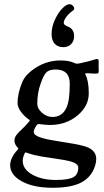

<svg xmlns="http://www.w3.org/2000/svg" viewBox="-20 -719 487 903"><path d="M329.1 -678.7Q329.1 -677.2 328.9 -676Q328.6 -674.8 327.6 -673.6Q326.7 -672.4 325.9 -671.6Q325.2 -670.9 323.2 -669.4Q321.3 -668 320.3 -667.2Q319.3 -666.5 316.9 -664.8Q314.5 -663.1 313.5 -662.1Q299.8 -651.4 289.8 -636.7Q279.8 -622.1 279.8 -611.3Q279.8 -605 287.4 -600.1Q294.9 -595.2 304.2 -591.8Q313.5 -588.4 321 -577.4Q328.6 -566.4 328.6 -548.3Q328.6 -526.4 314.7 -511.7Q300.8 -497.1 277.3 -497.1Q252.4 -497.1 237.5 -512.9Q222.7 -528.8 222.7 -559.6Q222.7 -592.8 238.3 -626.5Q253.9 -660.2 273.4 -679.7Q293 -699.2 306.2 -699.2Q315.4 -699.2 322.3 -692.4Q329.1 -685.5 329.1 -678.7ZM62.5 -234.4Q62.5 -279.3 85 -333.5Q101.6 -372.1 152.8 -403.3Q204.1 -434.6 264.6 -434.6Q301.3 -434.6 323.7 -425.3Q335.4 -419.4 341.3 -419.4Q351.1 -419.4 375 -425.8Q393.1 -429.2 411.6 -435.1Q430.2 -440.9 433.6 -441.4Q440.9 -441.9 443.4 -437Q444.8 -432.1 443.8 -405.8Q443.8 -401.4 444.1 -395.3Q444.3 -389.2 444.3 -386.2Q444.3 -383.3 443.8 -380.1Q443.4 -377 442.1 -375.5Q440.9 -374 438.5 -373.5Q429.2 -372.1 410.2 -373.5Q391.1 -375 384.8 -374.5Q382.3 -374.5 381.3 -373Q380.4 -371.6 380.6 -370.4Q380.9 -369.1 381.8 -368.2Q397.5 -338.4 397.5 -279.8Q397.5 -219.7 344 -175.5Q290.5 -131.3 215.3 -131.3Q200.2 -131.3 181.9 -133.5Q163.6 -135.7 162.6 -135.7Q155.8 -135.7 149.9 -126.5Q138.7 -108.9 138.7 -97.7Q138.7 -82 175.8 -70.8Q205.6 -61.5 273.2 -51.5Q340.8 -41.5 370.6 -33.2Q403.8 -24.9 418.2 -8.8Q432.6 7.3 432.6 26.4Q432.6 55.7 416.7 85.9Q400.9 116.2 368.7 135.7Q321.3 164.1 228 164.1Q137.7 164.1 82.8 134Q27.8 104 27.8 57.6Q27.8 23.4 63.5 -15.6Q66.4 -18.6 66.4 -20L62.5 -25.4Q47.9 -41 47.9 -57.6Q47.9 -71.8 57.4 -84.2Q66.9 -96.7 84.7 -113Q102.5 -129.4 111.8 -141.6Q113.3 -143.6 115.5 -145.8Q117.7 -147.9 118.9 -149.4Q120.1 -150.9 120.1 -152.3Q120.1 -153.3 119.1 -154.5Q118.2 -155.8 114.7 -158Q111.3 -160.2 109.4 -161.6Q91.8 -174.8 77.1 -195.3Q62.5 -215.8 62.5 -234.4ZM226.6 -168.9Q272.5 -168.9 292.5 -212.4Q308.1 -245.1 308.1 -325.2Q308.1 -392.1 241.7 -392.1Q210.9 -392.1 197.5 -378.2Q184.1 -364.3 171.4 -326.2Q155.3 -283.2 155.3 -230Q155.3 -208.5 177.5 -188.7Q199.7 -168.9 226.6 -168.9ZM86.9 37.1Q86.9 77.1 132.1 102.3Q177.2 127.4 242.2 127.4Q302.2 127.4 325.2 114.3Q348.1 101.1 348.1 69.3Q348.1 50.8 314.9 41Q289.1 33.7 238.3 26.6Q187.5 19.5 175.3 17.1Q136.2 10.3 109.4 0.5Q102.1 -2.4 100.6 -2.4Q98.1 -2.4 95.7 2.9Q86.9 21.5 86.9 37.1Z"/></svg>

Font: Cooper* Medium
Style: Italic
Weight: 500
Italic angle: -7°
Designer: Owen Earl
Foundry: indestructible type*
Version: Version 0.001